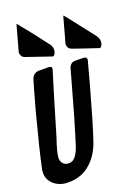

<svg xmlns="http://www.w3.org/2000/svg" viewBox="-181 -1122 877 1221"><g transform="rotate(-15 257.5 -511.0)"><path d="M223 -781 49 -824Q34 -829 27.5 -840.5Q21 -852 21 -862Q21 -865 24 -877Q24 -878 24 -879L26 -892Q26 -892 27 -894Q32 -917 39 -960L54 -1041L72 -1025L69 -1027L78 -1017Q132 -963 183 -906L227 -858Q243 -840 243 -814L242 -807Q237 -781 223 -781ZM524 -755 514 -758Q432 -777 351 -798Q335 -803 328.5 -814.5Q322 -826 322 -836Q322 -839 325 -851Q325 -852 325 -853L327 -866Q327 -866 328 -868L355 -1015L373 -999L370 -1001Q390 -979 411 -958L529 -831H528Q544 -814 544 -788L543 -780Q538 -755 524 -755ZM91 19Q65 19 37 7Q9 -5 -10 -30Q-29 -55 -29 -93Q-29 -104 -28.5 -105Q-28 -106 -28 -107Q-14 -225 28 -469Q44 -552 53 -603L67 -673Q77 -710 110 -716L181 -722Q202 -722 202 -707Q202 -703 201 -700.5Q200 -698 200 -697L162 -517L112 -273Q91 -191 91 -152Q91 -129 105 -113.5Q119 -98 140 -98Q169 -98 185 -118Q210 -148 222 -214Q256 -368 298 -598L313 -678Q320 -714 353 -718L411 -722Q433 -722 433 -704L404 -542Q359 -299 333 -192Q310 -97 248.5 -39Q187 19 91 19Z"/></g></svg>

Font: Bangerz
Style: Regular
Weight: 400
Designer: vernon adams
Foundry: Vernon Adams
Version: Version 2.10;February 7, 2025;FontCreator 13.0.0.2683 64-bit